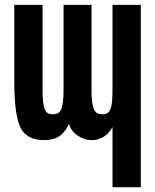

<svg xmlns="http://www.w3.org/2000/svg" viewBox="-20 -567 642 795"><path d="M445.8 -41.5Q432.6 -15.1 409.7 -1Q386.7 13.2 360.4 13.2Q343.8 13.2 328.1 7.8Q312.5 2.4 299.8 -6.8Q287.1 -15.6 278.3 -27.3Q269.5 -39.1 266.1 -54.7Q250 -19.5 225.8 -3.2Q201.7 13.2 162.6 13.2Q127 13.2 103 0.5Q79.1 -12.2 66.4 -35.6Q53.7 -58.6 46.4 -106.9Q39.1 -155.3 39.1 -238.8V-546.9H156.2V-195.8Q156.2 -164.6 158.4 -144.8Q160.6 -125 166 -113.8Q171.4 -101.1 179.7 -97.4Q188 -93.8 198.7 -93.8Q210.4 -93.8 219.2 -97.9Q228 -102.1 233.4 -114.7Q243.2 -136.2 243.2 -195.8V-546.9H358.9V-195.8Q358.9 -165 361.3 -145.5Q363.8 -126 369.1 -114.7Q374.5 -102.1 383.1 -97.9Q391.6 -93.8 403.3 -93.8Q414.1 -93.8 422.6 -97.4Q431.2 -101.1 436.5 -113.8Q441.9 -125 443.8 -144.8Q445.8 -164.6 445.8 -195.8V-546.9H563V208H445.8Z"/></svg>

Font: Hack
Style: Bold
Weight: 700
Monospace: yes
Designer: Christopher Simpkins
Foundry: Christopher Simpkins
Version: Version 2.017